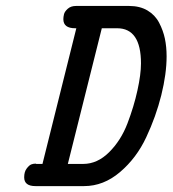

<svg xmlns="http://www.w3.org/2000/svg" viewBox="-20 -631 585 651"><path d="M62 -29.8Q62 -48.8 70.6 -59.8Q79.1 -70.8 85.9 -73.5Q92.8 -76.2 101.1 -76.2L103 -75.2H124L238.8 -535.2H234.9Q194.8 -535.2 194.8 -565.9Q194.8 -573.7 197 -582.8Q199.2 -591.8 209.7 -601.3Q220.2 -610.8 237.8 -610.8H418Q454.1 -610.8 480 -595.5Q505.9 -580.1 519.5 -554Q533.2 -527.8 539.1 -500Q544.9 -472.2 544.9 -439.9Q544.9 -380.9 526.9 -308.3Q508.8 -235.8 475.8 -165.5Q442.9 -95.2 387 -47.6Q331.1 0 265.1 0H100.1Q62 0 62 -29.8ZM210 -75.2H262.2Q310.1 -75.2 350.1 -115Q390.1 -154.8 412.1 -212.4Q434.1 -270 446 -324.5Q458 -378.9 458 -416Q458 -535.2 377 -535.2H325.2Z"/></svg>

Font: CMU Typewriter Text
Style: BoldItalic
Weight: 700
Italic angle: -14.04°
Version: Version 0.7.0